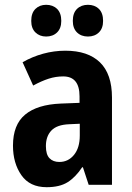

<svg xmlns="http://www.w3.org/2000/svg" viewBox="-20 -769 549 799"><path d="M252 -558Q346 -558 396 -509.5Q446 -461 446 -363V0H349L325 -73H322Q294 -31 261 -10.5Q228 10 174 10Q104 10 69 -40Q34 -90 34 -163Q34 -250 84.5 -292Q135 -334 233 -338L311 -341V-368Q311 -451 243 -451Q212 -451 182.5 -441.5Q153 -432 118 -413L74 -510Q114 -533 159.5 -545.5Q205 -558 252 -558ZM268 -252Q217 -250 194 -226Q171 -202 171 -161Q171 -126 186 -110.5Q201 -95 227 -95Q264 -95 288 -124.5Q312 -154 312 -205V-254ZM110 -682Q110 -715 127.5 -732Q145 -749 172 -749Q200 -749 217.5 -732Q235 -715 235 -682Q235 -651 217.5 -634Q200 -617 172 -617Q145 -617 127.5 -634Q110 -651 110 -682ZM283 -682Q283 -715 300.5 -732Q318 -749 346 -749Q374 -749 391.5 -732Q409 -715 409 -682Q409 -651 391.5 -634Q374 -617 346 -617Q318 -617 300.5 -634Q283 -651 283 -682Z"/></svg>

Font: Noto Sans Kannada Condensed
Style: Bold
Weight: 700
Width: 3
Designer: Jelle Bosma - Monotype Design Team
Foundry: Monotype Imaging Inc.
Version: Version 2.005; ttfautohint (v1.8.4.7-5d5b)